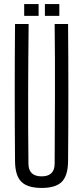

<svg xmlns="http://www.w3.org/2000/svg" viewBox="-20 -918 409 945"><path d="M185 7Q116 7 85.5 -23Q55 -53 54 -123Q51 -461 54 -800H121Q119 -631 118.5 -456.5Q118 -282 120 -113Q120 -50 185 -50Q249 -50 249 -113Q250 -282 250.5 -456.5Q251 -631 249 -800H315Q318 -461 315 -123Q314 -53 284 -23Q254 7 185 7ZM201 -840V-898H272V-840ZM99 -840V-898H170V-840Z"/></svg>

Font: Big Shoulders Display
Style: Regular
Weight: 400
Designer: Patric King
Foundry: XO Type Co
Version: Version 1.000; ttfautohint (v1.8.2)